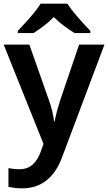

<svg xmlns="http://www.w3.org/2000/svg" viewBox="-20 -786 589 1046"><path d="M0 -543H140L248 -236Q258 -208 264.5 -180.5Q271 -153 275 -124H278Q282 -150 290 -179Q298 -208 307 -237L411 -543H549L318 71Q288 153 233.5 196.5Q179 240 101 240Q77 240 58.5 237.5Q40 235 26 232V130Q37 132 52.5 134Q68 136 85 136Q132 136 160 108.5Q188 81 202 40L217 -2ZM347 -766Q361 -744 383.5 -716.5Q406 -689 430 -663Q454 -637 472 -618V-606H386Q360 -622 330 -644Q300 -666 273 -693Q247 -666 218 -644.5Q189 -623 163 -606H77V-618Q96 -638 119.5 -663.5Q143 -689 165.5 -716.5Q188 -744 201 -766Z"/></svg>

Font: Noto Sans Adlam SemiBold
Style: Regular
Weight: 600
Version: Version 3.001